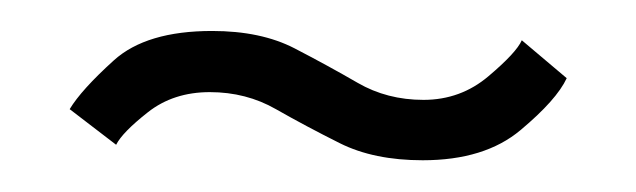

<svg xmlns="http://www.w3.org/2000/svg" viewBox="-20 -739 411 124"><path d="M253 -635.5Q221.5 -635.5 199.5 -646.5Q177.5 -657.5 158.2 -668.5Q139 -679.5 115.5 -679.5Q92 -679.5 75.5 -666.5Q59 -653.5 55 -645.5L25 -668.5Q32.5 -681 53.5 -700Q74.5 -719 117 -719Q148.5 -719 170.2 -707.8Q192 -696.5 211 -685.5Q230 -674.5 253.5 -674.5Q277.5 -674.5 295.5 -689.8Q313.5 -705 317 -713L346 -688.5Q339.5 -674.5 316.2 -655Q293 -635.5 253 -635.5Z"/></svg>

Font: Imbue 10pt
Style: Regular
Weight: 400
Designer: Tyler Finck
Foundry: Etcetera Type Company
Version: Version 1.102; ttfautohint (v1.8.3)